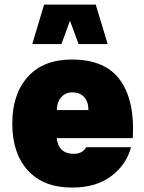

<svg xmlns="http://www.w3.org/2000/svg" viewBox="-20 -823 636 848"><path d="M230.5 -212.9Q238.8 -143.6 305.7 -143.6Q324.2 -143.6 338.4 -150.6Q352.5 -157.7 360.4 -172.9H558.6Q539.1 -96.7 472.2 -45.7Q405.3 5.4 298.3 5.4Q171.9 5.4 103 -70.3Q34.2 -146 34.2 -277.3Q34.2 -407.7 103 -483.9Q171.9 -560.1 296.9 -560.1Q445.8 -560.1 511 -468.5Q576.2 -377 566.4 -212.9ZM231.4 -336.9H370.6Q370.6 -373.5 351.6 -394.3Q332.5 -415 299.3 -415Q269.5 -415 250.5 -393.6Q231.4 -372.1 231.4 -336.9ZM455.6 -628.4H327.1L289.1 -731.4L251.5 -628.4H122.6L174.8 -802.7H402.8Z"/></svg>

Font: Estedad-FD Black
Style: Regular
Weight: 900
Designer: Amin Abedi
Version: Version 7.3